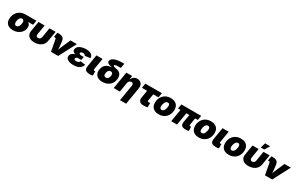

<svg xmlns="http://www.w3.org/2000/svg" viewBox="321 -2938 8186 5311"><g transform="rotate(30 4414.0 -282.5)"><path d="M264.6 9.8Q176.8 9.8 118.9 -24.2Q61 -58.1 37.6 -120.4Q14.2 -182.6 27.8 -266.1Q41.5 -349.6 85.4 -411.6Q129.4 -473.6 198.5 -508.1Q267.6 -542.5 356 -542.5H700.7L676.8 -399.4H439L331.1 -395.5Q305.7 -395.5 284.7 -380.9Q263.7 -366.2 249.3 -337.6Q234.9 -309.1 228 -266.1Q221.2 -224.1 226.3 -195.3Q231.4 -166.5 247.3 -151.9Q263.2 -137.2 289.1 -137.2Q314 -137.2 334.7 -151.9Q355.5 -166.5 370.6 -195.3Q385.7 -224.1 392.1 -266.1Q399.4 -309.1 394 -337.6Q388.7 -366.2 372.8 -380.9Q356.9 -395.5 331.5 -395.5L339.8 -443.8Q401.4 -443.8 450.9 -430.4Q500.5 -417 533.4 -390.1Q566.4 -363.3 580.6 -323.7Q594.7 -284.2 585.4 -231Q574.7 -164.6 532.2 -109.9Q489.7 -55.2 421.4 -22.7Q353 9.8 264.6 9.8Z M950.2 7.3Q867.2 7.3 810.5 -21Q753.9 -49.3 728.5 -101.3Q703.1 -153.3 714.8 -223.6L768.1 -542.5H963.9L913.6 -237.3Q909.2 -210.9 915.8 -191.7Q922.4 -172.4 938.5 -161.9Q954.6 -151.4 977.1 -151.4Q1000 -151.4 1019 -161.9Q1038.1 -172.4 1051 -191.7Q1064 -210.9 1068.4 -237.3L1118.7 -542.5H1314.9L1262.2 -223.6Q1250.5 -153.3 1208.3 -101.3Q1166 -49.3 1099.9 -21Q1033.7 7.3 950.2 7.3Z M1479 0 1408.2 -379.4Q1406.7 -388.2 1399.9 -392.8Q1393.1 -397.5 1381.8 -397.5H1344.7L1369.6 -545.9H1408.2Q1501.5 -545.9 1545.2 -512.5Q1588.9 -479 1598.6 -399.9L1610.8 -296.9Q1617.7 -241.7 1620.1 -184.6Q1622.6 -127.4 1624 -61.5H1591.3Q1614.3 -127.4 1635.3 -184.6Q1656.2 -241.7 1681.2 -296.9L1789.6 -542.5H1992.7L1709 0Z M2196.8 9.8Q2120.6 9.8 2063.2 -8.3Q2005.9 -26.4 1976.6 -62Q1947.3 -97.7 1956.1 -149.9Q1961.4 -185.1 1981.9 -210.7Q2002.4 -236.3 2034.9 -253.4Q2067.4 -270.5 2110.1 -279.1Q2152.8 -287.6 2203.1 -287.6H2330.1L2319.3 -223.6H2235.8Q2208 -223.6 2188 -217.5Q2168 -211.4 2156.7 -199.7Q2145.5 -188 2143.1 -171.9Q2139.6 -149.9 2156 -136.5Q2172.4 -123 2217.3 -123Q2246.6 -123 2266.1 -129.4Q2285.6 -135.7 2297.6 -149.2Q2309.6 -162.6 2316.4 -183.6L2481 -161.1Q2461.4 -104.5 2424.6 -66.4Q2387.7 -28.3 2331.3 -9.3Q2274.9 9.8 2196.8 9.8ZM2200.2 -265.1Q2153.3 -265.1 2114.7 -272.2Q2076.2 -279.3 2049.6 -294.7Q2022.9 -310.1 2011 -334.5Q1999 -358.9 2004.9 -393.1Q2013.2 -443.8 2053.5 -478.8Q2093.8 -513.7 2155.5 -531.7Q2217.3 -549.8 2289.6 -549.8Q2358.9 -549.8 2408.9 -532.7Q2459 -515.6 2485.8 -480.7Q2512.7 -445.8 2512.7 -392.6L2336.9 -370.1Q2336.4 -391.6 2318.4 -404.1Q2300.3 -416.5 2267.1 -416.5Q2231 -416.5 2210 -403.1Q2189 -389.6 2186.5 -372.6Q2183.1 -353.5 2201.9 -341.3Q2220.7 -329.1 2253.4 -329.1H2337.4L2326.2 -265.1Z M2724.1 2.4Q2621.6 2.4 2581.3 -36.1Q2541 -74.7 2554.7 -159.2L2618.2 -542.5H2814L2753.9 -177.7Q2751.5 -161.1 2759.3 -152.3Q2767.1 -143.6 2784.7 -143.6Q2793.9 -143.6 2799.6 -144.3Q2805.2 -145 2809.1 -146L2811.5 -10.3Q2799.3 -6.3 2776.6 -2Q2753.9 2.4 2724.1 2.4Z M3122.1 11.7Q3038.6 11.7 2980.2 -19.3Q2921.9 -50.3 2896.2 -108.9Q2870.6 -167.5 2884.3 -250Q2897.9 -332.5 2941.4 -381.3Q2984.9 -430.2 3051.8 -451.7Q3118.7 -473.1 3202.1 -473.1L3200.2 -462.4Q3156.2 -470.2 3116.2 -478.8Q3076.2 -487.3 3046.4 -500Q3016.6 -512.7 3001.2 -533.2Q2985.8 -553.7 2991.2 -585.4Q2998.5 -626.5 3037.8 -658.4Q3077.1 -690.4 3152.8 -709Q3228.5 -727.5 3343.8 -727.5H3401.4L3376.5 -579.1H3305.7Q3252.9 -579.1 3225.6 -575.2Q3198.2 -571.3 3188.2 -564.5Q3178.2 -557.6 3176.8 -548.3Q3175.3 -538.6 3181.6 -530.5Q3188 -522.5 3202.9 -516.1Q3217.8 -509.8 3242.4 -503.9Q3267.1 -498 3301.8 -492.7Q3330.6 -487.3 3360.4 -471.2Q3390.1 -455.1 3413.3 -426Q3436.5 -397 3446.5 -353.5Q3456.5 -310.1 3446.8 -250Q3433.1 -167.5 3388.2 -108.9Q3343.3 -50.3 3274.7 -19.3Q3206.1 11.7 3122.1 11.7ZM3147.5 -140.6Q3170.9 -140.6 3191.7 -151.9Q3212.4 -163.1 3227.8 -187.3Q3243.2 -211.4 3249.5 -250Q3259.3 -308.1 3238.8 -333.7Q3218.3 -359.4 3183.6 -359.4Q3160.6 -359.4 3139.6 -348.1Q3118.7 -336.9 3103.3 -313Q3087.9 -289.1 3081.5 -250Q3071.8 -191.9 3092.3 -166.3Q3112.8 -140.6 3147.5 -140.6Z M3729.5 -302.7 3679.7 0H3483.4L3573.2 -542.5H3758.3L3738.8 -402.8L3730.5 -403.3Q3750.5 -445.3 3776.1 -478.3Q3801.8 -511.2 3837.6 -530.5Q3873.5 -549.8 3923.3 -549.8Q3981.9 -549.8 4022.2 -523.4Q4062.5 -497.1 4080.3 -450.7Q4098.1 -404.3 4088.4 -344.2L3997.6 204.1H3801.3L3885.3 -303.7Q3892.1 -344.2 3878.2 -367.2Q3864.3 -390.1 3828.1 -390.1Q3804.2 -390.1 3783.2 -379.6Q3762.2 -369.1 3748 -349.9Q3733.9 -330.6 3729.5 -302.7Z M4441.4 7.3Q4348.6 7.3 4308.8 -34.2Q4269 -75.7 4282.7 -156.7L4321.8 -395.5H4155.8L4180.2 -542.5H4708.5L4684.1 -395.5H4518.1L4481.9 -176.8Q4479.5 -159.2 4486.8 -150.6Q4494.1 -142.1 4514.2 -142.1Q4523.9 -142.1 4540.8 -144Q4557.6 -146 4564.5 -147.5L4562 -6.3Q4527.8 2 4497.8 4.6Q4467.8 7.3 4441.4 7.3Z M4920.9 9.8Q4840.8 9.8 4785.2 -18.8Q4729.5 -47.4 4700.4 -99.4Q4671.4 -151.4 4671.4 -221.2Q4671.4 -288.1 4693.1 -347.4Q4714.8 -406.7 4756.3 -452.4Q4797.9 -498 4857.4 -523.9Q4917 -549.8 4993.7 -549.8Q5073.2 -549.8 5128.7 -521.2Q5184.1 -492.7 5213.1 -440.4Q5242.2 -388.2 5242.2 -318.4Q5242.2 -252.9 5220.9 -193.6Q5199.7 -134.3 5158.7 -88.6Q5117.7 -43 5057.9 -16.6Q4998 9.8 4920.9 9.8ZM4929.7 -137.2Q4961.4 -137.2 4983.9 -157Q5006.3 -176.8 5019.8 -207Q5033.2 -237.3 5039.1 -269.8Q5044.9 -302.2 5044.9 -327.1Q5044.9 -352.1 5037.4 -368.9Q5029.8 -385.7 5016.4 -394.3Q5002.9 -402.8 4984.9 -402.8Q4952.6 -402.8 4930.2 -383.3Q4907.7 -363.8 4894 -334Q4880.4 -304.2 4874.5 -272.2Q4868.7 -240.2 4868.7 -215.3Q4868.7 -177.2 4885.5 -157.2Q4902.3 -137.2 4929.7 -137.2Z M5787.6 2.4Q5685.1 2.4 5649.9 -36.1Q5614.7 -74.7 5628.4 -159.2L5686 -506.8H5872.1L5816.9 -174.3Q5814 -157.7 5821.8 -148.9Q5829.6 -140.1 5847.2 -140.1Q5856.4 -140.1 5863 -140.9Q5869.6 -141.6 5873 -142.6L5876.5 -10.3Q5864.3 -6.3 5840.8 -2Q5817.4 2.4 5787.6 2.4ZM5319.3 0 5403.3 -506.8H5589.4L5505.4 0ZM5306.6 -399.4 5330.1 -542.5H5964.8L5940.9 -399.4Z M6203.6 9.8Q6123.5 9.8 6067.9 -18.8Q6012.2 -47.4 5983.2 -99.4Q5954.1 -151.4 5954.1 -221.2Q5954.1 -288.1 5975.8 -347.4Q5997.6 -406.7 6039.1 -452.4Q6080.6 -498 6140.1 -523.9Q6199.7 -549.8 6276.4 -549.8Q6356 -549.8 6411.4 -521.2Q6466.8 -492.7 6495.8 -440.4Q6524.9 -388.2 6524.9 -318.4Q6524.9 -252.9 6503.7 -193.6Q6482.4 -134.3 6441.4 -88.6Q6400.4 -43 6340.6 -16.6Q6280.8 9.8 6203.6 9.8ZM6212.4 -137.2Q6244.1 -137.2 6266.6 -157Q6289.1 -176.8 6302.5 -207Q6315.9 -237.3 6321.8 -269.8Q6327.6 -302.2 6327.6 -327.1Q6327.6 -352.1 6320.1 -368.9Q6312.5 -385.7 6299.1 -394.3Q6285.6 -402.8 6267.6 -402.8Q6235.4 -402.8 6212.9 -383.3Q6190.4 -363.8 6176.8 -334Q6163.1 -304.2 6157.2 -272.2Q6151.4 -240.2 6151.4 -215.3Q6151.4 -177.2 6168.2 -157.2Q6185.1 -137.2 6212.4 -137.2Z M6751.5 2.4Q6648.9 2.4 6608.6 -36.1Q6568.4 -74.7 6582 -159.2L6645.5 -542.5H6841.3L6781.2 -177.7Q6778.8 -161.1 6786.6 -152.3Q6794.4 -143.6 6812 -143.6Q6821.3 -143.6 6826.9 -144.3Q6832.5 -145 6836.4 -146L6838.9 -10.3Q6826.7 -6.3 6804 -2Q6781.2 2.4 6751.5 2.4Z M7161.6 9.8Q7081.5 9.8 7025.9 -18.8Q6970.2 -47.4 6941.2 -99.4Q6912.1 -151.4 6912.1 -221.2Q6912.1 -288.1 6933.8 -347.4Q6955.6 -406.7 6997.1 -452.4Q7038.6 -498 7098.1 -523.9Q7157.7 -549.8 7234.4 -549.8Q7314 -549.8 7369.4 -521.2Q7424.8 -492.7 7453.9 -440.4Q7482.9 -388.2 7482.9 -318.4Q7482.9 -252.9 7461.7 -193.6Q7440.4 -134.3 7399.4 -88.6Q7358.4 -43 7298.6 -16.6Q7238.8 9.8 7161.6 9.8ZM7170.4 -137.2Q7202.1 -137.2 7224.6 -157Q7247.1 -176.8 7260.5 -207Q7273.9 -237.3 7279.8 -269.8Q7285.6 -302.2 7285.6 -327.1Q7285.6 -352.1 7278.1 -368.9Q7270.5 -385.7 7257.1 -394.3Q7243.7 -402.8 7225.6 -402.8Q7193.4 -402.8 7170.9 -383.3Q7148.4 -363.8 7134.8 -334Q7121.1 -304.2 7115.2 -272.2Q7109.4 -240.2 7109.4 -215.3Q7109.4 -177.2 7126.2 -157.2Q7143.1 -137.2 7170.4 -137.2Z M7785.6 7.3Q7702.6 7.3 7646 -21Q7589.4 -49.3 7564 -101.3Q7538.6 -153.3 7550.3 -223.6L7603.5 -542.5H7799.3L7749 -237.3Q7744.6 -210.9 7751.2 -191.7Q7757.8 -172.4 7773.9 -161.9Q7790 -151.4 7812.5 -151.4Q7835.4 -151.4 7854.5 -161.9Q7873.5 -172.4 7886.5 -191.7Q7899.4 -210.9 7903.8 -237.3L7954.1 -542.5H8150.4L8097.7 -223.6Q8085.9 -153.3 8043.7 -101.3Q8001.5 -49.3 7935.3 -21Q7869.1 7.3 7785.6 7.3ZM7831.5 -609.4 7873 -768.6H8037.1L7940.9 -609.4Z M8314.5 0 8243.7 -379.4Q8242.2 -388.2 8235.4 -392.8Q8228.5 -397.5 8217.3 -397.5H8180.2L8205.1 -545.9H8243.7Q8336.9 -545.9 8380.6 -512.5Q8424.3 -479 8434.1 -399.9L8446.3 -296.9Q8453.1 -241.7 8455.6 -184.6Q8458 -127.4 8459.5 -61.5H8426.8Q8449.7 -127.4 8470.7 -184.6Q8491.7 -241.7 8516.6 -296.9L8625 -542.5H8828.1L8544.4 0Z"/></g></svg>

Font: Inter 16pt Black
Style: Italic
Weight: 900
Italic angle: -9.3988°
Version: Version 4.001;git-66647c0bb